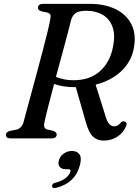

<svg xmlns="http://www.w3.org/2000/svg" viewBox="-20 -720 727 999"><path d="M635 -61Q621 -28.5 590 -8.5Q559 11.5 518.5 11.5Q486.5 11.5 464.5 -8.5Q442.5 -28.5 427 -83L374.5 -266.5H373.5Q340 -266 312.2 -270.5Q284.5 -275 261.5 -283Q244 -217.5 230 -162.8Q216 -108 211 -81.5Q207 -64.5 212 -56.5Q217 -48.5 226.5 -46L255.5 -39.5Q275 -33 275 -20Q275 0 246.5 0H34Q21 0 16 -5Q11 -10 11 -18Q11 -35 35 -39.5L60.5 -44.5Q90.5 -49.5 101.5 -81Q107 -101.5 118 -142.5Q129 -183.5 143.5 -236.8Q158 -290 173.5 -347.5Q189 -405 203 -458.5Q217 -512 227.2 -554Q237.5 -596 241 -617.5Q245 -635 242.2 -643Q239.5 -651 225 -655L196 -661Q177.5 -666.5 177.5 -679.5Q177.5 -700 206 -700H445.5Q526.5 -700 583.2 -671.5Q640 -643 665.2 -590.5Q690.5 -538 675.5 -465.5Q662 -397.5 610 -348.8Q558 -300 477.5 -279.5L525.5 -127Q536 -88.5 547.8 -75.5Q559.5 -62.5 574 -62.5Q593 -62.5 608.5 -82Q617.5 -92 629 -87.5Q645.5 -81.5 635 -61ZM350 -616Q344 -592 331.8 -545Q319.5 -498 303.5 -439Q287.5 -380 271 -320Q290 -312 312.8 -307.2Q335.5 -302.5 362 -302.5Q448.5 -302.5 501.2 -350.5Q554 -398.5 568.5 -479Q580.5 -540 565 -581.2Q549.5 -622.5 514 -643.2Q478.5 -664 430 -664Q390 -664 373.5 -652Q357 -640 350 -616ZM323.5 160.5Q299 160.5 290 147.5Q281 134.5 286 115.5Q292 93 311.5 79.2Q331 65.5 354 65.5Q381 65.5 393.5 83.2Q406 101 396 138.5Q371.5 233 271 257.5Q251 262 251 248Q251 234.5 269 230.5Q304 221.5 323.2 205Q342.5 188.5 346.5 172Q349.5 160.5 337 160.5Z"/></svg>

Font: Fraunces 9pt S000
Style: Italic
Weight: 400
Italic angle: -16°
Version: Version 1.000; ttfautohint (v1.8.3)